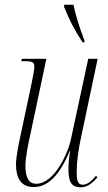

<svg xmlns="http://www.w3.org/2000/svg" viewBox="-20 -786 459 816"><path d="M331 -606H339V-614C318 -667 300 -727 292 -766H253L252 -758C273 -705 294 -662 331 -606ZM323 10C354 10 375 -11 394 -32L388 -39C370 -18 353 -1 331 -1C308 -1 306 -25 306 -58C306 -97 313 -150 323 -195L395 -536H355L282 -197C270 -136 211 -5 134 -5C104 -5 88 -29 88 -82C88 -117 101 -180 111 -224L177 -536H73L70 -526H84C118 -526 126 -522 126 -502C126 -488 118 -449 111 -416L71 -228C62 -185 48 -125 48 -87C48 -30 69 9 123 9C184 9 234 -42 276 -144H278C272 -106 271 -86 271 -70C271 -21 278 10 323 10Z"/></svg>

Font: Noto Serif Display ExtraCondensed ExtraLight
Style: Italic
Weight: 200
Width: 2
Italic angle: -12°
Designer: Monotype Design Team
Foundry: Monotype Imaging Inc.
Version: Version 2.009